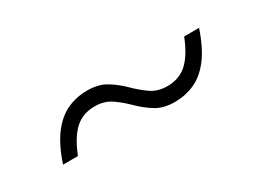

<svg xmlns="http://www.w3.org/2000/svg" viewBox="-20 -473 616 451"><g transform="rotate(-30 287.5 -247.0)"><path d="M506.5 -306Q490.5 -259 469.8 -232.2Q449 -205.5 424 -194.5Q399 -183.5 370.5 -183.5Q340 -183.5 319.2 -196.5Q298.5 -209.5 281.5 -226.5Q264.5 -243.5 246 -256.2Q227.5 -269 201.5 -269Q169 -269 147.5 -249.2Q126 -229.5 109.5 -187.5H69Q85 -235 105.8 -261.5Q126.5 -288 151.5 -299Q176.5 -310 205 -310Q235.5 -310 256.2 -297.2Q277 -284.5 294 -267.5Q311 -250.5 329.5 -237.5Q348 -224.5 374 -224.5Q406.5 -224.5 428 -244.2Q449.5 -264 466 -306Z"/></g></svg>

Font: Newsreader 9pt Light
Style: Italic
Weight: 300
Italic angle: -17°
Designer: Hugues Gentile
Foundry: Production Type
Version: Version 1.003